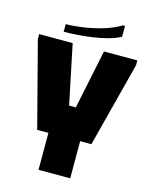

<svg xmlns="http://www.w3.org/2000/svg" viewBox="-127 -943 802 1024"><g transform="rotate(15 274.5 -431.0)"><path d="M3 -700H188L256 -373H293L361 -700H545V-673L424 -205H362V0H187V-204H125L3 -673ZM425 -862 434 -860V-801Q405 -785 364 -774Q323 -763 278 -757Q233 -751 193 -748.5Q153 -746 126 -746V-788Q164 -788 218 -795.5Q272 -803 327.5 -819.5Q383 -836 425 -862Z"/></g></svg>

Font: Phudu ExtraBold
Style: Regular
Weight: 800
Version: Version 1.005;gftools[0.9.23]